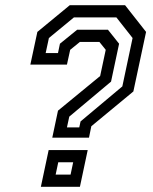

<svg xmlns="http://www.w3.org/2000/svg" viewBox="-20 -720 590 740"><path d="M181.5 -189.5 203.5 -293.5 366 -427 387.5 -528 363 -558.5H288L250.5 -528L238 -471H97L124 -597L249 -700H462L543 -597L494 -367.5L332 -233.5L323 -189.5ZM238 -229H285.5L290.5 -252L451.5 -387L491 -573.5L428.5 -653H265L168.5 -573.5L156 -515.5H203.5L211 -551.5L277.5 -605.5H396L439 -551.5L408 -405.5L247 -270.5ZM137.5 0 167.5 -141.5H318L288 0ZM194.5 -47H252L262 -94.5H204.5Z"/></svg>

Font: Tourney Expanded Medium
Style: Italic
Weight: 500
Width: 7
Italic angle: -12°
Designer: Tyler Finck
Foundry: Etcetera Type Co
Version: Version 1.010; ttfautohint (v1.8.3)